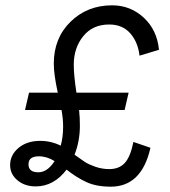

<svg xmlns="http://www.w3.org/2000/svg" viewBox="-20 -691 640 721"><path d="M390 -56Q428 -56 449 -79.5Q470 -103 481 -158L545 -136Q512 10 396 10Q342 10 305 -7Q268 -24 230 -54Q182 9 114 9Q73 9 45.5 -14Q18 -37 18 -71Q18 -109 49.5 -135.5Q81 -162 131 -162Q172 -162 208 -144Q217 -176 217 -215Q217 -246 211 -278H74L89 -343H197Q182 -411 182 -452Q182 -548 245 -609.5Q308 -671 401 -671Q470 -671 520 -624.5Q570 -578 577 -504L504 -482Q498 -533 469 -566Q440 -599 390 -599Q328 -599 292.5 -555Q257 -511 257 -448Q257 -409 267 -343H463L448 -278H277Q280 -251 280 -219Q280 -161 260 -110Q285 -92 298.5 -83Q312 -74 337.5 -65Q363 -56 390 -56ZM124 -44Q158 -44 185 -86Q156 -104 126 -104Q87 -104 87 -74Q87 -44 124 -44Z"/></svg>

Font: Elaine Sans
Style: Italic
Weight: 400
Italic angle: -13°
Designer: Wei Huang
Foundry: Wei Huang
Version: Version 2.001;December 24, 2019;FontCreator 12.0.0.2547 64-b